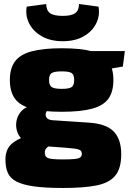

<svg xmlns="http://www.w3.org/2000/svg" viewBox="-20 -754 644 955"><path d="M288 -514Q382 -514 438 -498.5Q494 -483 519 -448.5Q544 -414 544 -356Q544 -298 519.5 -263.5Q495 -229 438.5 -213.5Q382 -198 287 -198Q193 -198 136 -213.5Q79 -229 54 -263.5Q29 -298 29 -356Q29 -414 54.5 -448.5Q80 -483 137 -498.5Q194 -514 288 -514ZM287 -399Q250 -399 237 -390.5Q224 -382 224 -356Q224 -330 237 -321Q250 -312 287 -312Q324 -312 336.5 -321Q349 -330 349 -356Q349 -382 336.5 -390.5Q324 -399 287 -399ZM601 -500 591 -423 451 -399 414 -500ZM128 -226 225 -209Q214 -207 209 -194.5Q204 -182 211 -170Q218 -158 241 -156L423 -144Q509 -138 546 -99.5Q583 -61 583 13Q583 84 553 120Q523 156 459.5 168.5Q396 181 294 181Q204 181 148 173Q92 165 61 148.5Q30 132 18.5 105Q7 78 7 39Q7 8 19.5 -15.5Q32 -39 65 -57.5Q98 -76 159 -90L245 -109L313 -83L281 -66Q251 -45 234 -34.5Q217 -24 210 -16.5Q203 -9 203 7Q203 20 210.5 27Q218 34 237.5 36.5Q257 39 291 39Q329 39 350 37Q371 35 379 29Q387 23 387 12Q387 -1 379 -6.5Q371 -12 353.5 -14.5Q336 -17 309 -19L173 -29Q128 -33 102 -51.5Q76 -70 66.5 -96.5Q57 -123 61.5 -150Q66 -177 83.5 -198Q101 -219 128 -226ZM373 -734 470 -721Q478 -677 458.5 -637.5Q439 -598 396.5 -573.5Q354 -549 292 -549Q231 -549 188 -573.5Q145 -598 125 -637.5Q105 -677 113 -721L210 -734Q210 -703 228.5 -689Q247 -675 292 -675Q336 -675 354.5 -689Q373 -703 373 -734Z"/></svg>

Font: Exo 2 Black
Style: Regular
Weight: 900
Designer: Natanael Gama
Foundry: Natanael Gama
Version: Version 2.010